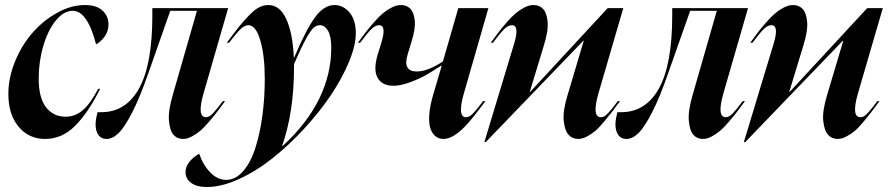

<svg xmlns="http://www.w3.org/2000/svg" viewBox="-20 -540 3528 763"><path d="M13.2 -167Q13.2 -231.9 40.3 -297.1Q67.4 -362.3 109.9 -410.6Q152.3 -459 207.8 -489.5Q263.2 -520 316.9 -520Q363.8 -520 387.5 -498Q411.1 -476.1 411.1 -442.9Q411.1 -416 396 -395Q380.9 -374 361.8 -363.8Q327.1 -497.1 269 -497.1Q233.4 -497.1 201.9 -458.5Q170.4 -419.9 152.1 -357.7Q133.8 -295.4 133.8 -228Q133.8 -151.4 162.8 -113.8Q191.9 -76.2 241.2 -76.2Q278.3 -76.2 308.6 -101.8Q338.9 -127.4 370.1 -187H377.9Q330.6 -91.8 278.3 -39.8Q226.1 12.2 159.2 12.2Q94.7 12.2 54 -36.4Q13.2 -85 13.2 -167Z M359.9 -45.9Q359.9 -64.5 367.7 -94.2H382.8Q480.5 -94.2 533 -189.2Q585.4 -284.2 585.4 -479V-507.8H886.7L788.6 -168Q761.7 -74.2 798.8 -74.2Q811 -74.2 825 -88.4Q838.9 -102.5 865.7 -138.2H874.5Q853.5 -109.9 842.8 -95.5Q832 -81.1 811.3 -56.9Q790.5 -32.7 775.9 -20.3Q761.2 -7.8 742.7 2.2Q724.1 12.2 707.5 12.2Q684.1 12.2 669.4 -4.4Q654.8 -21 651.4 -60.8Q647.9 -100.6 667.5 -166L762.7 -497.1H656.7L570.8 -252.9Q536.6 -154.3 505.9 -94.2Q475.1 -34.2 451.2 -11Q427.2 12.2 402.8 12.2Q382.8 12.2 371.3 -3.2Q359.9 -18.6 359.9 -45.9Z M717.3 144Q717.3 122.6 732.7 103.3Q748 84 771.5 70.8Q786.6 115.2 815.4 145Q844.2 174.8 878.4 174.8Q916.5 174.8 946.8 139.6Q977.1 104.5 995.4 46.1Q1013.7 -12.2 1022.9 -82Q1032.2 -151.9 1032.2 -226.1Q1032.2 -319.3 1014.4 -379.6Q996.6 -439.9 967.3 -439.9Q952.6 -439.9 937 -425.3Q921.4 -410.6 890.1 -370.1H881.3Q911.1 -410.6 929 -432.9Q946.8 -455.1 968.8 -478Q990.7 -501 1009 -510.5Q1027.3 -520 1046.4 -520Q1092.8 -520 1118.2 -463.1Q1143.6 -406.2 1147.5 -312H1149.4Q1195.8 -421.9 1231.7 -470.9Q1267.6 -520 1309.1 -520Q1343.8 -520 1368.9 -490.5Q1394 -460.9 1394 -408.2Q1394 -359.4 1366.7 -293.7Q1339.4 -228 1294.2 -160.9Q1249 -93.8 1188 -27.8Q1127 38.1 1062.7 89.1Q998.5 140.1 929.7 171.6Q860.8 203.1 803.2 203.1Q761.7 203.1 739.5 186.8Q717.3 170.4 717.3 144ZM1101.1 40H1103.5Q1296.4 -138.2 1296.4 -351.1Q1296.4 -396 1283.4 -418Q1270.5 -439.9 1251.5 -439.9Q1238.3 -439.9 1226.8 -430.2Q1215.3 -420.4 1196 -385.7Q1176.8 -351.1 1148.4 -285.2V-273.9Q1148.4 -95.2 1101.1 40Z M1402.3 -370.1Q1421.9 -397 1433.8 -412.6Q1445.8 -428.2 1466.1 -451.4Q1486.3 -474.6 1502 -487.5Q1517.6 -500.5 1536.9 -510.3Q1556.2 -520 1573.2 -520Q1596.2 -520 1610.4 -505.6Q1624.5 -491.2 1628.2 -459Q1631.8 -426.8 1615.2 -374L1600.1 -324.2Q1579.1 -255.9 1636.2 -255.9Q1679.7 -255.9 1740.2 -295.9L1801.3 -507.8H1920.9L1823.2 -168Q1796.4 -74.2 1832 -74.2Q1845.2 -74.2 1859.1 -88.4Q1873 -102.5 1899.9 -138.2H1909.2Q1853.5 -63.5 1828.1 -37.6Q1779.8 12.2 1742.2 12.2Q1725.1 12.2 1712.2 2.7Q1699.2 -6.8 1691.4 -26.6Q1683.6 -46.4 1685.8 -82.5Q1688 -118.7 1702.1 -166L1735.4 -278.8H1732.9Q1698.7 -256.8 1674.6 -242.7Q1650.4 -228.5 1611.8 -213.9Q1573.2 -199.2 1543.9 -199.2Q1498 -199.2 1480.5 -231Q1462.9 -262.7 1481 -323.2L1495.1 -369.1Q1517.1 -439.9 1486.3 -439.9Q1471.2 -439.9 1454.6 -423.1Q1438 -406.2 1411.1 -370.1Z M1930.2 -370.1Q1949.7 -397 1961.7 -412.6Q1973.6 -428.2 1993.9 -451.4Q2014.2 -474.6 2029.5 -487.5Q2044.9 -500.5 2064 -510.3Q2083 -520 2100.1 -520Q2123.5 -520 2138.2 -504.6Q2152.8 -489.3 2156.2 -453.6Q2159.7 -418 2141.1 -358.9L2085 -173.8H2085.9L2395 -507.8H2457L2357.9 -168Q2331.1 -74.2 2368.2 -74.2Q2375 -74.2 2381.6 -77.6Q2388.2 -81.1 2398.4 -92.5Q2408.7 -104 2414.1 -110.6Q2419.4 -117.2 2435.1 -138.2H2443.8Q2421.9 -108.4 2412.1 -95.5Q2402.3 -82.5 2381.1 -57.1Q2359.9 -31.7 2345.9 -20Q2332 -8.3 2313.2 2Q2294.4 12.2 2277.8 12.2Q2254.4 12.2 2239.3 -4.6Q2224.1 -21.5 2220.2 -60.3Q2216.3 -99.1 2235.8 -163.1L2299.8 -377.9H2297.9L1910.2 24.9H1904.8L2023.9 -369.1Q2044.9 -439.9 2014.2 -439.9Q1999 -439.9 1982.4 -423.1Q1965.8 -406.2 1939 -370.1Z M2425.8 -45.9Q2425.8 -64.5 2433.6 -94.2H2448.7Q2546.4 -94.2 2598.9 -189.2Q2651.4 -284.2 2651.4 -479V-507.8H2952.6L2854.5 -168Q2827.6 -74.2 2864.7 -74.2Q2877 -74.2 2890.9 -88.4Q2904.8 -102.5 2931.6 -138.2H2940.4Q2919.4 -109.9 2908.7 -95.5Q2897.9 -81.1 2877.2 -56.9Q2856.4 -32.7 2841.8 -20.3Q2827.1 -7.8 2808.6 2.2Q2790 12.2 2773.4 12.2Q2750 12.2 2735.4 -4.4Q2720.7 -21 2717.3 -60.8Q2713.9 -100.6 2733.4 -166L2828.6 -497.1H2722.7L2636.7 -252.9Q2602.5 -154.3 2571.8 -94.2Q2541 -34.2 2517.1 -11Q2493.2 12.2 2468.8 12.2Q2448.7 12.2 2437.3 -3.2Q2425.8 -18.6 2425.8 -45.9Z M2961.4 -370.1Q2981 -397 2992.9 -412.6Q3004.9 -428.2 3025.1 -451.4Q3045.4 -474.6 3060.8 -487.5Q3076.2 -500.5 3095.2 -510.3Q3114.3 -520 3131.3 -520Q3154.8 -520 3169.4 -504.6Q3184.1 -489.3 3187.5 -453.6Q3190.9 -418 3172.4 -358.9L3116.2 -173.8H3117.2L3426.3 -507.8H3488.3L3389.2 -168Q3362.3 -74.2 3399.4 -74.2Q3406.2 -74.2 3412.8 -77.6Q3419.4 -81.1 3429.7 -92.5Q3439.9 -104 3445.3 -110.6Q3450.7 -117.2 3466.3 -138.2H3475.1Q3453.1 -108.4 3443.4 -95.5Q3433.6 -82.5 3412.4 -57.1Q3391.1 -31.7 3377.2 -20Q3363.3 -8.3 3344.5 2Q3325.7 12.2 3309.1 12.2Q3285.6 12.2 3270.5 -4.6Q3255.4 -21.5 3251.5 -60.3Q3247.6 -99.1 3267.1 -163.1L3331.1 -377.9H3329.1L2941.4 24.9H2936L3055.2 -369.1Q3076.2 -439.9 3045.4 -439.9Q3030.3 -439.9 3013.7 -423.1Q2997.1 -406.2 2970.2 -370.1Z"/></svg>

Font: Nyght Serif Medium Italic
Style: Regular
Weight: 500
Italic angle: -16°
Designer: Maksym Kobuzan
Version: Version 0.410;Glyphs 3.1.2 (3151)